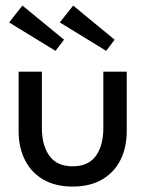

<svg xmlns="http://www.w3.org/2000/svg" viewBox="-20 -674 552 706"><path d="M134 -203.5Q134 -139 161.8 -100.8Q189.5 -62.5 247 -62.5Q305 -62.5 332.5 -100.8Q360 -139 360 -203.5V-410.5H446V-191.5Q446 -131.5 422.8 -85.5Q399.5 -39.5 355.2 -13.8Q311 12 247 12Q183.5 12 139.2 -13.8Q95 -39.5 71.8 -85.5Q48.5 -131.5 48.5 -191.5V-410.5H134ZM370.5 -487 200 -591.5 249 -653.5 401.5 -528ZM184 -487 13.5 -591.5 62.5 -653.5 215.5 -528Z"/></svg>

Font: League Spartan Thin
Style: Regular
Weight: 400
Version: Version 2.002